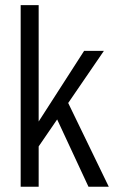

<svg xmlns="http://www.w3.org/2000/svg" viewBox="-20 -710 448 730"><path d="M197.3 -255.9 127 -153.3V0H58.6V-690.4H127V-248L299.8 -516.6H375L239.3 -318.4L393.6 0H316.4Z"/></svg>

Font: Altinn-DIN Condensed
Style: Regular
Weight: 400
Width: 3
Designer: Charles Nix
Foundry: Altinn
Version: Version 2.00